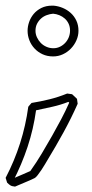

<svg xmlns="http://www.w3.org/2000/svg" viewBox="-45 -488 330 687"><path d="M-24.9 148.4Q38.1 27.8 56.2 -106Q59.1 -109.9 62 -113Q64.9 -116.2 67.9 -119.6Q101.1 -125 132.6 -132.8Q164.1 -140.6 195.3 -153.3Q199.7 -152.3 204.1 -152.1Q208.5 -151.9 212.9 -150.9Q217.3 -147 221.7 -142.8Q226.1 -138.7 230.5 -134.3Q231.4 -129.9 231.7 -125.5Q231.9 -121.1 232.9 -116.7Q209.5 -64 182.1 -14.2Q154.8 35.6 125 84.5Q122.1 89.4 116.2 99.4Q110.4 109.4 103.5 119.6Q96.7 129.9 89.8 138.7Q83 147.5 78.6 149.4Q61.5 157.7 43.9 164.8Q26.4 171.9 8.8 179.7Q-2.4 178.7 -7.8 175.3Q-13.2 171.9 -19.5 165.5ZM-1 143.6Q1 145 2.4 146.5Q3.9 147.9 5.9 148.9Q20.5 142.6 34.9 136.5Q49.3 130.4 63.5 124Q85.4 93.3 104.2 61.8Q123 30.3 141.6 -2.4Q158.2 -31.7 173.6 -60.8Q189 -89.8 202.6 -120.6L199.7 -123.5Q170.9 -112.3 142.3 -106Q113.8 -99.6 84 -93.3Q74.7 -25.9 53.7 37.4Q32.7 100.6 1.5 161.1ZM146.5 -467.8Q163.6 -466.3 179.4 -459.7Q195.3 -453.1 208 -441.7Q220.7 -430.2 228.3 -414.1Q235.8 -397.9 235.8 -377.9Q235.8 -360.4 228.5 -343.8Q221.2 -327.1 208.7 -314.2Q196.3 -301.3 179.9 -293.7Q163.6 -286.1 145 -286.1Q124 -286.1 107.2 -293.9Q90.3 -301.8 78.4 -314.7Q66.4 -327.6 60.1 -344Q53.7 -360.4 53.7 -377.9Q53.7 -393.1 59.1 -408.9Q64.5 -424.8 75.4 -438Q86.4 -451.2 103 -459.5Q119.6 -467.8 141.6 -467.8ZM145 -439Q133.3 -438 122.1 -433.8Q110.8 -429.7 102.1 -421.9Q93.3 -414.1 87.6 -403.1Q82 -392.1 82 -377.9Q82 -365.7 87.2 -354.5Q92.3 -343.3 100.8 -334.5Q109.4 -325.7 121.1 -320.6Q132.8 -315.4 146 -315.4Q158.7 -315.4 169.7 -320.8Q180.7 -326.2 188.7 -335Q196.8 -343.8 201.2 -355Q205.6 -366.2 205.6 -378.4Q205.6 -392.6 200.4 -403.3Q195.3 -414.1 186.8 -421.6Q178.2 -429.2 167.5 -433.6Q156.7 -438 145 -439Z"/></svg>

Font: XB Kayhan Pook
Style: Regular
Weight: 700
Designer: Behnam
Foundry: Irmug
Version: Version 7.300 2009